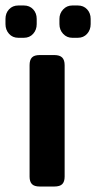

<svg xmlns="http://www.w3.org/2000/svg" viewBox="-49 -681 351 701"><path d="M-29 -593V-612Q-29 -633 -16 -647Q-3 -661 18 -661H38Q59 -661 72 -647Q85 -633 85 -612V-593Q85 -572 72 -557.5Q59 -543 38 -543H18Q-3 -543 -16 -557.5Q-29 -572 -29 -593ZM168 -593V-612Q168 -632 181.5 -646.5Q195 -661 215 -661H235Q256 -661 269 -647Q282 -633 282 -612V-593Q282 -572 269 -557.5Q256 -543 235 -543H215Q195 -543 181.5 -557.5Q168 -572 168 -593ZM59 -36V-443Q59 -462 67.5 -471Q76 -480 96 -480H149Q169 -480 178 -471Q187 -462 187 -443V-36Q187 -18 178.5 -9Q170 0 149 0H96Q76 0 67.5 -9Q59 -18 59 -36Z"/></svg>

Font: Mitr
Style: Regular
Weight: 400
Designer: Thanarat Vachiruckul
Foundry: Cadson Demak
Version: Version 1.002